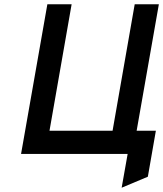

<svg xmlns="http://www.w3.org/2000/svg" viewBox="-20 -720 763 898"><path d="M78.5 0 201.5 -700H315L211.5 -108.5H506.5L610 -700H723L600 0ZM549 158 577 0H540.5L559.5 -108.5H709L671.5 106.5Z"/></svg>

Font: Overpass SemiBold
Style: Italic
Weight: 600
Italic angle: -10°
Designer: Delve Withrington, Dave Bailey, Thomas Jockin
Foundry: Delve Fonts LLC
Version: Version 4.000